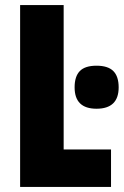

<svg xmlns="http://www.w3.org/2000/svg" viewBox="-20 -734 486 754"><path d="M59 -714H230V-147H416V0H59ZM446 -391Q446 -307 359 -307Q273 -307 273 -391Q273 -434 293.5 -455Q314 -476 359 -476Q404 -476 425 -455Q446 -434 446 -391Z"/></svg>

Font: Noto Sans UI CondBlack
Style: Regular
Weight: 900
Width: 3
Designer: Monotype Design Team
Foundry: Monotype Imaging Inc.
Version: Version 1.001